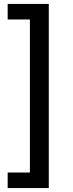

<svg xmlns="http://www.w3.org/2000/svg" viewBox="-20 -762 373 976"><path d="M19 115V194H228V-742H19V-663H132V115Z"/></svg>

Font: Malon Grotesk Med
Style: Regular
Weight: 500
Designer: Julieta Ulanovsky
Foundry: Julieta Ulanovsky
Version: Version 7.200